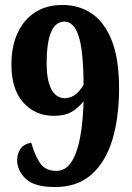

<svg xmlns="http://www.w3.org/2000/svg" viewBox="-20 -744 533 774"><path d="M201 10Q119 10 84 -23Q49 -56 49 -100Q49 -123 62 -143Q75 -163 106 -169Q119 -121 140.5 -88Q162 -55 208 -55Q308 -55 317 -336Q297 -310 269.5 -293.5Q242 -277 197 -277Q122 -277 74 -330.5Q26 -384 26 -484Q26 -556 50.5 -610Q75 -664 121 -694Q167 -724 232 -724Q298 -724 349 -690Q400 -656 430 -582Q460 -508 460 -387Q460 -272 433.5 -182.5Q407 -93 350 -41.5Q293 10 201 10ZM241 -348Q266 -349 284.5 -363.5Q303 -378 317 -402Q316 -543 296.5 -600Q277 -657 240 -657Q168 -657 168 -488Q168 -422 186.5 -385.5Q205 -349 241 -348Z"/></svg>

Font: Noto Serif Lao Condensed ExtraBold
Style: Regular
Weight: 800
Width: 3
Designer: Monotype Design Team
Foundry: Monotype Imaging Inc.
Version: Version 2.003; ttfautohint (v1.8.4.7-5d5b)